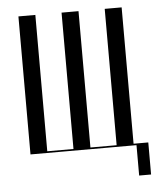

<svg xmlns="http://www.w3.org/2000/svg" viewBox="-47 -536 561 686"><g transform="rotate(-5 233.5 -193.0)"><path d="M44.4 0H414.6V-495H353.9V-6H259.9V-495H199.1V-6H105.1V-495H44.4ZM400.6 0H424.6V109H467.4V-6H400.6Z"/></g></svg>

Font: Moniqa Black
Style: Regular
Weight: 900
Designer: Rajesh Rajput
Foundry: Rajesh Rajput
Version: Version 1.000